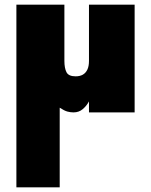

<svg xmlns="http://www.w3.org/2000/svg" viewBox="-20 -480 645 820"><path d="M255 -460H50V320H235V-20Q255 -7 268 -3.5Q281 0 294 0Q317 0 333.5 -14Q350 -28 360 -47V0H555V-460H360V-220Q360 -197 353 -182.5Q346 -168 333.5 -161Q321 -154 303 -154Q273 -154 264 -171.5Q255 -189 255 -220Z"/></svg>

Font: Jost Black
Style: Regular
Weight: 900
Version: Version 3.710